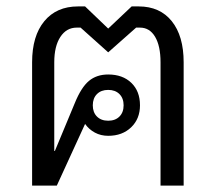

<svg xmlns="http://www.w3.org/2000/svg" viewBox="-20 -578 672 598"><path d="M552 -384V0H480V-384Q480 -435 463 -463.5Q446 -492 416 -492H404L317 -415L231 -492H219Q187 -492 168 -463Q149 -434 149 -384V-108H151L213 -257Q233 -306 257 -326Q281 -346 317 -346Q362 -346 389 -320Q416 -294 416 -250Q416 -208 388.5 -181.5Q361 -155 317 -155Q294 -155 275.5 -165Q257 -175 245 -192L157 0H80V-384Q80 -466 118 -512Q156 -558 223 -558H245L317 -489L390 -558H412Q478 -558 515 -512Q552 -466 552 -384ZM269 -250Q269 -228 282 -215Q295 -202 317 -202Q339 -202 352 -215Q365 -228 365 -250Q365 -272 352 -285Q339 -298 317 -298Q295 -298 282 -285Q269 -272 269 -250Z"/></svg>

Font: Bai Jamjuree
Style: Regular
Weight: 400
Designer: Katatrad Aksorn Co.,Ltd.
Foundry: Cadson Demak Co.,Ltd.
Version: Version 1.000; ttfautohint (v1.6)